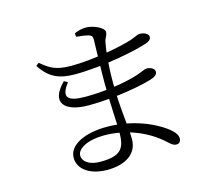

<svg xmlns="http://www.w3.org/2000/svg" viewBox="-114 -917 1227 1101"><g transform="rotate(-15 500.0 -366.5)"><path d="M392.7 43.4C503.7 43.4 573.9 -5.9 573.9 -90.6C573.9 -168.6 552.5 -275.3 552.5 -428.6C552.5 -547.9 561.7 -620.7 571.2 -668.3C576 -693.8 589.4 -701.7 589.4 -723.1C589.4 -748.9 526.9 -777.4 483.7 -777.4C456.7 -777.4 433.2 -769.8 414.3 -761.3L416.9 -740.3C448.9 -737.4 469.1 -734.9 490.1 -728.8C506.3 -723 510.3 -717.7 510.3 -697.7C510.3 -681.1 505.4 -546.1 505.4 -440.8C505.4 -313.5 514.8 -201.7 514.8 -150.7C514.8 -52.1 490.1 -12 365.6 -12C299.1 -12 262.6 -41.1 262.6 -76.3C262.6 -116.6 325.9 -152.9 424.4 -152.9C561.4 -152.9 684 -97.6 765.5 -21.8C783.8 -5.1 795 5.1 812.7 5.1C828.5 5.1 839.7 -4.8 839.7 -23.7C839.7 -43.4 827.7 -61 806.1 -79.5C768.2 -113.1 638.1 -196.2 450.6 -196.2C326.4 -196.2 223.1 -152.1 223.1 -73C223.1 -2.1 295 43.4 392.7 43.4ZM384.8 -341.9C539.4 -341.9 717.3 -374.5 776.7 -396.9C794.8 -404 806.4 -414.2 806.4 -429.1C806.4 -450.1 780.1 -460.3 758.6 -460.3C747.2 -460.3 729.3 -448.9 695.7 -438.1C614 -411.7 490 -394.3 382.5 -394.3C282.4 -394.3 239.5 -417.7 303.9 -500.9L282.6 -512.9C176.3 -407.5 244.7 -341.9 384.8 -341.9ZM355.6 -534C524.9 -534 732.5 -578.3 791.3 -599.3C809.9 -606 824.2 -613.8 824.2 -631.4C824.2 -651.6 795.7 -662.4 772 -662.4C758.3 -662.4 741.3 -651 714.5 -642.1C649.8 -620.9 480.5 -586.6 347 -586.6C252.8 -586.6 219.3 -611.3 170.4 -652L152.7 -638.1C204.3 -558.4 263.3 -534 355.6 -534Z"/></g></svg>

Font: Source Han Serif TW VF
Style: Regular
Weight: 250
Designer: Ryoko NISHIZUKA 西塚涼子 (kana & ideographs); Frank Grießhammer (Latin, Greek & Cyrillic); Wenlong ZHANG 张文龙 (bopomofo); San
Foundry: Adobe
Version: Version 2.002;hotconv 1.1.0;makeotfexe 2.6.0